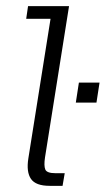

<svg xmlns="http://www.w3.org/2000/svg" viewBox="-20 -603 343 623"><path d="M141 0Q96 0 80.5 -22.5Q65 -45 72 -89L144 -542H65L71 -583H204L126 -92Q122 -65 127 -53Q132 -41 160 -41H190L183 0ZM226 -270 236 -335H303L293 -270Z"/></svg>

Font: Rokkitt SemiBold Light
Style: Italic
Weight: 300
Italic angle: -9°
Version: Version 3.103